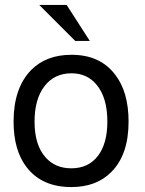

<svg xmlns="http://www.w3.org/2000/svg" viewBox="-20 -747 586 778"><path d="M250 -727 344 -581H285L139 -727ZM270 -525Q386 -525 447 -444Q501 -374 501 -254Q501 -120 431 -50Q371 11 269 11Q151 11 89 -68Q35 -137 35 -254Q35 -390 106 -463Q167 -525 270 -525ZM270 -450Q200 -450 160 -397.5Q120 -345 120 -254Q120 -159 165 -109Q204 -65 269 -65Q338 -65 376.5 -115Q415 -165 415 -254Q415 -352 371 -404Q333 -450 270 -450Z"/></svg>

Font: Almarai
Style: Regular
Weight: 400
Designer: Boutros International 2019
Foundry: Created by Boutros International 2019
Version: Version 1.10